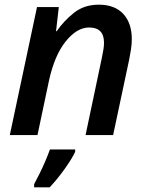

<svg xmlns="http://www.w3.org/2000/svg" viewBox="-20 -572 630 813"><path d="M21.5 0 136.7 -542H229L217.3 -439.9H220.2Q249.5 -482.9 293 -517.6Q336.4 -552.2 398.4 -552.2Q465.8 -552.2 502 -513.2Q538.1 -474.1 538.1 -406.2Q538.1 -385.7 534.7 -363Q531.2 -340.3 526.9 -319.3L459 0H342.3L411.6 -328.6Q415.5 -347.7 418 -362.8Q420.4 -377.9 420.4 -391.1Q420.4 -455.6 357.4 -455.6Q305.7 -455.6 258.3 -396.7Q210.9 -337.9 187.5 -231L138.7 0ZM124.5 221.2V208Q134.3 189.9 147.2 163.8Q160.2 137.7 171.9 110.4Q183.6 83 191.4 61H298.3V70.8Q284.7 100.1 253.9 143.3Q223.1 186.5 190.4 221.2Z"/></svg>

Font: Open Sans SemiBold
Style: Italic
Weight: 600
Italic angle: -12°
Designer: Monotype Design Team
Foundry: Monotype Imaging Inc.
Version: Version 3.003; ttfautohint (v1.8.4)